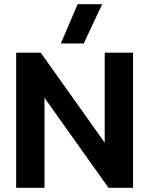

<svg xmlns="http://www.w3.org/2000/svg" viewBox="-20 -895 711 915"><path d="M270 -688 350 -875H467L379 -688ZM57 0V-644H174L479 -215V-644H614V0H497L192 -429V0Z"/></svg>

Font: Kanit Medium
Style: Regular
Weight: 500
Designer: Katatrad Team
Foundry: CadsonDemak
Version: Version 2.000; ttfautohint (v1.8.3)